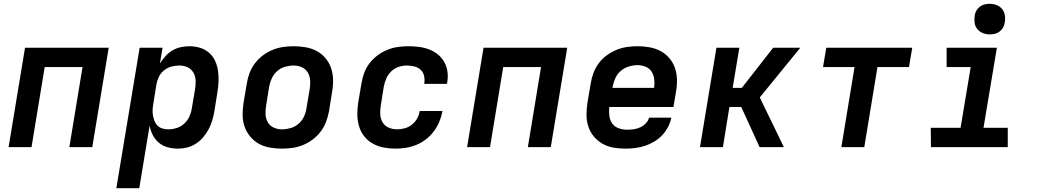

<svg xmlns="http://www.w3.org/2000/svg" viewBox="-20 -770 5440 1005"><path d="M25 0 111 -520H549L463 0H343L412 -419H214L145 0Z M589 215 711 -520H831L817 -438Q830 -458 846 -476Q862 -494 882.5 -506Q903 -518 926 -523Q949 -528 971 -528Q1000 -528 1026.5 -520Q1053 -512 1073.5 -494.5Q1094 -477 1105.5 -452.5Q1117 -428 1121 -400.5Q1125 -373 1124 -344.5Q1123 -316 1118 -287L1102 -187Q1098 -163 1091 -139.5Q1084 -116 1072 -93.5Q1060 -71 1043.5 -51.5Q1027 -32 1005.5 -18Q984 -4 959.5 2Q935 8 911 8Q884 8 858 1Q832 -6 812 -22.5Q792 -39 780 -62.5Q768 -86 763 -112L709 215ZM861 -93Q883 -93 905 -100Q927 -107 944.5 -123Q962 -139 971.5 -160.5Q981 -182 984 -203L1001 -303Q1005 -326 1004 -348.5Q1003 -371 992.5 -389.5Q982 -408 962.5 -417.5Q943 -427 920 -427Q900 -427 879.5 -422Q859 -417 841 -403.5Q823 -390 813 -370.5Q803 -351 799 -330L783 -230Q780 -214 779 -198Q778 -182 780.5 -167Q783 -152 788.5 -137.5Q794 -123 804.5 -112.5Q815 -102 830 -97.5Q845 -93 861 -93Z M1456 8Q1424 8 1392.5 2.5Q1361 -3 1335 -17.5Q1309 -32 1289.5 -55.5Q1270 -79 1260 -108Q1250 -137 1250 -169Q1250 -201 1255 -233L1272 -333Q1276 -360 1286 -387Q1296 -414 1314 -438Q1332 -462 1356 -480Q1380 -498 1407 -509Q1434 -520 1462 -524Q1490 -528 1517 -528Q1549 -528 1580.5 -522.5Q1612 -517 1638.5 -502.5Q1665 -488 1684.5 -464.5Q1704 -441 1713.5 -412Q1723 -383 1723.5 -351Q1724 -319 1718 -287L1702 -187Q1697 -160 1687 -133Q1677 -106 1659 -82Q1641 -58 1617 -40Q1593 -22 1566.5 -11Q1540 0 1511.5 4Q1483 8 1456 8ZM1456 -93Q1478 -93 1501 -99.5Q1524 -106 1542.5 -122Q1561 -138 1571 -159.5Q1581 -181 1584 -203L1601 -303Q1605 -326 1603.5 -349Q1602 -372 1591 -390.5Q1580 -409 1560 -418Q1540 -427 1517 -427Q1495 -427 1472 -420.5Q1449 -414 1431 -398Q1413 -382 1403 -360.5Q1393 -339 1389 -317L1373 -217Q1369 -194 1370 -171Q1371 -148 1382 -129.5Q1393 -111 1413 -102Q1433 -93 1456 -93Z M2050 8Q2018 8 1987.5 2Q1957 -4 1931 -18.5Q1905 -33 1886.5 -56.5Q1868 -80 1859.5 -109Q1851 -138 1850.5 -169.5Q1850 -201 1855 -233L1872 -333Q1876 -360 1886 -387.5Q1896 -415 1914 -438.5Q1932 -462 1956 -480Q1980 -498 2007 -509Q2034 -520 2062 -524Q2090 -528 2117 -528Q2146 -528 2173.5 -524.5Q2201 -521 2226 -511.5Q2251 -502 2271.5 -485.5Q2292 -469 2305 -446Q2318 -423 2322 -395.5Q2326 -368 2321 -340L2320 -331H2201V-335Q2204 -355 2199.5 -374Q2195 -393 2181 -405.5Q2167 -418 2148 -422.5Q2129 -427 2109 -427Q2087 -427 2065.5 -419.5Q2044 -412 2027.5 -396Q2011 -380 2002 -359Q1993 -338 1989 -317L1973 -217Q1969 -193 1970.5 -170Q1972 -147 1983 -129Q1994 -111 2014.5 -102Q2035 -93 2059 -93Q2078 -93 2098.5 -98.5Q2119 -104 2136 -117.5Q2153 -131 2163.5 -150Q2174 -169 2177 -189H2296V-188Q2291 -161 2280 -134Q2269 -107 2251.5 -83.5Q2234 -60 2210.5 -41.5Q2187 -23 2160 -12Q2133 -1 2105 3.5Q2077 8 2050 8Z M2425 0 2511 -520H2949L2863 0H2743L2812 -419H2614L2545 0Z M3253 8Q3221 8 3190 2.5Q3159 -3 3133 -18Q3107 -33 3088 -56Q3069 -79 3059.5 -108Q3050 -137 3050 -169Q3050 -201 3055 -233L3072 -333Q3076 -360 3086 -387Q3096 -414 3113.5 -438Q3131 -462 3155.5 -480Q3180 -498 3207 -509Q3234 -520 3261.5 -524Q3289 -528 3317 -528Q3349 -528 3380 -522.5Q3411 -517 3438 -502.5Q3465 -488 3484.5 -464.5Q3504 -441 3513.5 -412.5Q3523 -384 3523.5 -351.5Q3524 -319 3518 -287L3505 -210H3169Q3167 -187 3169.5 -164.5Q3172 -142 3184 -124.5Q3196 -107 3217.5 -99Q3239 -91 3262 -91Q3279 -91 3296.5 -93.5Q3314 -96 3330 -103Q3346 -110 3360 -124Q3374 -138 3377 -154H3494Q3489 -129 3476.5 -105Q3464 -81 3445.5 -61.5Q3427 -42 3403 -28Q3379 -14 3354 -6Q3329 2 3303.5 5Q3278 8 3253 8ZM3186 -310H3404Q3407 -332 3404.5 -354.5Q3402 -377 3391 -394.5Q3380 -412 3360 -420.5Q3340 -429 3317 -429Q3295 -429 3271.5 -422Q3248 -415 3229.5 -399Q3211 -383 3201 -361Q3191 -339 3187 -317Z M3644 0 3730 -520H3850L3815 -310H3863L4027 -520H4169L3957 -260L4083 0H3956L3860 -210H3798L3764 0Z M4384 0 4453 -419H4288L4305 -520H4755L4738 -419H4573L4504 0Z M5255 0H4853L4852 -101H5008L5061 -419H4935V-520H5198L5128 -101H5255ZM5160 -590Q5141 -590 5124 -597Q5107 -604 5095.5 -618Q5084 -632 5081.5 -651Q5079 -670 5082 -689Q5084 -703 5091 -715Q5098 -727 5109.5 -735.5Q5121 -744 5134 -747Q5147 -750 5161 -750Q5180 -750 5197.5 -743Q5215 -736 5226 -722Q5237 -708 5240 -689Q5243 -670 5239 -651Q5237 -637 5230 -625Q5223 -613 5211.5 -604.5Q5200 -596 5187 -593Q5174 -590 5160 -590Z"/></svg>

Font: Iosevka Extended Oblique
Style: Bold
Weight: 700
Width: 7
Italic angle: -9°
Monospace: yes
Designer: Belleve Invis
Foundry: Belleve Invis
Version: Version 32.5.0; ttfautohint (v1.8.4)